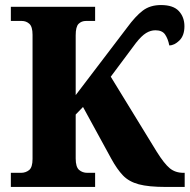

<svg xmlns="http://www.w3.org/2000/svg" viewBox="-20 -741 752 761"><path d="M23 0V-56H63Q82 -56 95.5 -67Q109 -78 109 -111V-603Q109 -635 96.5 -646.5Q84 -658 66 -658H23V-714H357V-658H321Q303 -658 291.5 -646.5Q280 -635 280 -601V-364L484 -632Q517 -677 546 -699Q575 -721 618 -721Q667 -721 689 -697Q711 -673 711 -637Q711 -600 691 -580.5Q671 -561 651 -561Q646 -587 634.5 -604Q623 -621 596 -621Q577 -621 559 -610Q541 -599 519 -571L419 -437L601 -140Q631 -92 653 -74Q675 -56 707 -56H712V0H638Q569 0 530 -10.5Q491 -21 467.5 -45.5Q444 -70 421 -112L309 -317L280 -287V-113Q280 -79 293.5 -67.5Q307 -56 326 -56H357V0Z"/></svg>

Font: Noto Serif SemiCondensed ExtraBold
Style: Regular
Weight: 800
Width: 4
Designer: Monotype Design Team
Foundry: Monotype Imaging Inc.
Version: Version 2.015